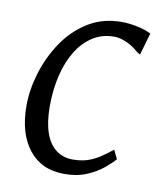

<svg xmlns="http://www.w3.org/2000/svg" viewBox="-70 -624 593 692"><g transform="rotate(10 227.0 -278.0)"><path d="M210.5 10Q127.5 10 81 -48.8Q34.5 -107.5 34.5 -209Q34.5 -266.5 53.2 -328.8Q72 -391 108 -444.8Q144 -498.5 197.5 -532Q251 -565.5 320.5 -565.5Q347 -565.5 377.5 -559.2Q408 -553 429 -542L405.5 -461L394 -468Q381.5 -479.5 366 -488.8Q350.5 -498 334.5 -503.2Q318.5 -508.5 303 -508.5Q260.5 -508.5 226.5 -487.5Q192.5 -466.5 168 -427.8Q143.5 -389 130.5 -336Q117.5 -283 117.5 -219Q118 -162 131.5 -123.8Q145 -85.5 170.8 -66Q196.5 -46.5 232.5 -46.5Q262.5 -46.5 286 -54.2Q309.5 -62 330.5 -75.8Q351.5 -89.5 373.5 -107.5L389 -75Q377 -60.5 352.5 -40.2Q328 -20 292.8 -5Q257.5 10 210.5 10Z"/></g></svg>

Font: Merriweather 24pt Light
Style: Italic
Weight: 300
Italic angle: -7.8°
Version: Version 2.101